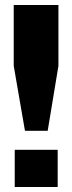

<svg xmlns="http://www.w3.org/2000/svg" viewBox="-20 -749 289 769"><path d="M80 -225 35 -485V-729H214V-485L171 -225ZM39 0V-149H211V0Z"/></svg>

Font: Mona Sans Expanded ExtraBold
Style: Regular
Weight: 800
Width: 7
Designer: Deni Anggara
Foundry: GitHub
Version: Version 1.001; ttfautohint (v1.8.4.7-5d5b);gftools[0.9.33]